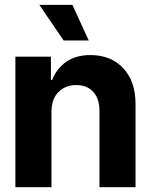

<svg xmlns="http://www.w3.org/2000/svg" viewBox="-20 -783 631 803"><path d="M195.3 -315.4V0H44.4V-545.9H192.9V-448.7H198.2Q216.8 -496.6 257.3 -524.7Q297.9 -552.7 358.9 -552.7Q443.8 -552.7 495.4 -497.8Q546.9 -442.9 546.9 -347.2V0H396V-320.3Q396 -370.1 370.1 -398.7Q344.2 -427.2 298.8 -427.2Q252.9 -427.2 224.1 -397.7Q195.3 -368.2 195.3 -315.4ZM246.1 -613.8 144.5 -762.7H282.7L351.1 -613.8Z"/></svg>

Font: Inter Tight
Style: Bold
Weight: 700
Designer: Rasmus Andersson
Foundry: rsms
Version: Version 3.004; ttfautohint (v1.8.4.7-5d5b)